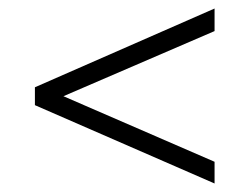

<svg xmlns="http://www.w3.org/2000/svg" viewBox="-20 -432 584 451"><path d="M484 -1 62 -185V-227L484 -412V-359L129 -206L484 -52Z"/></svg>

Font: Junicode SmExp
Style: Italic
Weight: 400
Width: 6
Italic angle: -11°
Designer: Peter S. Baker
Version: Version 2.205; ttfautohint (v1.8.4)